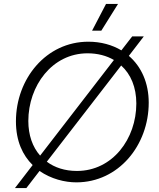

<svg xmlns="http://www.w3.org/2000/svg" viewBox="-20 -920 806 976"><path d="M56 36H114L181 -51C240 -10 310 7 368 7C583 7 736 -182 736 -398C736 -498 699 -581 635 -636L711 -735H652L597 -664C550 -692 493 -708 429 -708C215 -708 61 -520 61 -303C61 -202 96 -130 146 -81ZM371 -51C310 -51 258 -68 218 -98L596 -587C645 -543 673 -476 673 -394C673 -214 552 -51 371 -51ZM580 -900H519L448 -764H495ZM124 -305C124 -484 245 -649 425 -649C476 -649 522 -637 559 -615L184 -129C145 -173 124 -234 124 -305Z"/></svg>

Font: Fixel Display Light
Style: Italic
Weight: 300
Italic angle: -10°
Designer: AlfaBravo + MacPaw
Foundry: Kyrylo Tkachov, Marchela Mozhyna, Serhii Makarenko, Maria Weinstein, Zakhar Kryvoshyya
Version: Version 1.210;Glyphs 3.2 (3217)